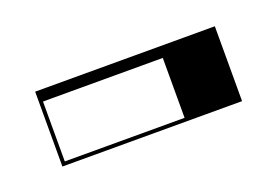

<svg xmlns="http://www.w3.org/2000/svg" viewBox="-34 -396 349 241"><g transform="rotate(-20 140.0 -275.0)"><path d="M20 -225V-325H260V-225ZM25 -230H185V-310H25Z"/></g></svg>

Font: Engraving Unshaded CC
Style: Bold
Weight: 700
Designer: indestructible type*
Foundry: Cowboy Collective
Version: Version 1.000